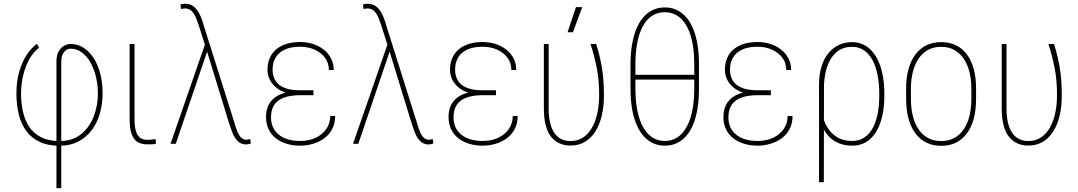

<svg xmlns="http://www.w3.org/2000/svg" viewBox="-20 -761 5707 1016"><path d="M278.8 234.4V-437Q278.8 -468.3 290.3 -488.5Q301.8 -508.8 318.8 -518.6Q335.9 -528.3 353 -528.3Q389.6 -528.3 420.7 -509.3Q451.7 -490.2 474.6 -455.1Q497.6 -419.9 510.3 -372.1Q522.9 -324.2 522.9 -266.6Q522.9 -211.9 508.8 -161.9Q494.6 -111.8 466.1 -73.2Q437.5 -34.7 394.5 -12.2Q351.6 10.3 294.4 10.3Q233.4 10.3 190.2 -10Q147 -30.3 119.6 -67.1Q92.3 -104 79.6 -154.8Q66.9 -205.6 66.9 -266.1Q66.9 -330.1 81.5 -381.3Q96.2 -432.6 120.8 -470Q145.5 -507.3 175.3 -529.3L187 -508.3Q158.2 -487.8 136.7 -450.2Q115.2 -412.6 103.3 -364.7Q91.3 -316.9 91.3 -265.1Q91.3 -217.8 100.8 -172.9Q110.4 -127.9 133.1 -92.3Q155.8 -56.6 195.6 -35.6Q235.4 -14.6 295.4 -14.6Q363.8 -14.6 408.7 -50.8Q453.6 -86.9 475.8 -144.5Q498 -202.1 498 -265.6Q498 -313 487.5 -356Q477.1 -398.9 457.8 -432.1Q438.5 -465.3 411.9 -484.4Q385.3 -503.4 353 -503.4Q333.5 -503.4 318.8 -485.4Q304.2 -467.3 304.2 -436V234.4Z M666 -528.3H691.9V-131.3Q691.9 -85 701.2 -61.3Q710.4 -37.6 725.6 -29.3Q740.7 -21 758.8 -21Q771.5 -21 781.7 -22.2Q792 -23.4 802.7 -25.4L805.7 -1.5Q796.9 2.4 782.5 2.7Q768.1 2.9 758.3 2.9Q730 2.9 709.2 -8.8Q688.5 -20.5 677.2 -49.8Q666 -79.1 666 -131.8Z M1077.6 -492.7 910.2 0H882.3L1068.8 -538.1L1089.4 -522.9ZM959 -741.2Q985.4 -741.2 1002.9 -728Q1020.5 -714.8 1031.7 -694.6Q1043 -674.3 1050 -652.6Q1057.1 -630.9 1062 -614.3L1218.8 -116.7Q1227.5 -86.4 1236.1 -65.2Q1244.6 -43.9 1256.1 -32.7Q1267.6 -21.5 1284.2 -21.5Q1287.1 -21.5 1293.7 -22.9Q1300.3 -24.4 1303.7 -25.9L1307.6 -2Q1303.2 0 1296.1 1.7Q1289.1 3.4 1283.7 3.4Q1254.4 3.4 1237.1 -14.9Q1219.7 -33.2 1210.2 -58.1Q1200.7 -83 1193.8 -103.5L1079.1 -477.5L1036.6 -611.8Q1027.3 -641.6 1017.8 -665Q1008.3 -688.5 994.4 -702.4Q980.5 -716.3 957.5 -716.3Q955.6 -716.3 948.5 -715.3Q941.4 -714.4 938.5 -712.9L934.6 -736.3Q938.5 -738.8 946.3 -740Q954.1 -741.2 959 -741.2Z M1566.9 -279.3H1638.7V-257.3H1569.3Q1519 -257.3 1484.4 -245.1Q1449.7 -232.9 1431.9 -207Q1414.1 -181.2 1414.1 -140.1Q1414.1 -111.3 1424.3 -88.4Q1434.6 -65.4 1454.3 -49.1Q1474.1 -32.7 1502.7 -23.9Q1531.2 -15.1 1568.4 -15.1Q1616.2 -15.1 1651.9 -32.5Q1687.5 -49.8 1707.5 -79.6Q1727.5 -109.4 1727.5 -147H1753.4Q1753.4 -106.9 1737.5 -77.4Q1721.7 -47.9 1695.1 -28.6Q1668.5 -9.3 1635.5 0.2Q1602.5 9.8 1568.4 9.8Q1528.8 9.8 1495.8 -0.5Q1462.9 -10.7 1438.7 -30Q1414.6 -49.3 1401.1 -77.6Q1387.7 -106 1387.7 -141.6Q1387.7 -174.8 1398.9 -200.4Q1410.2 -226.1 1432.6 -243.7Q1455.1 -261.2 1488.8 -270.3Q1522.5 -279.3 1566.9 -279.3ZM1638.7 -259.8H1566.9Q1525.9 -259.8 1493.9 -270Q1461.9 -280.3 1440.2 -298.6Q1418.5 -316.9 1407 -340.8Q1395.5 -364.7 1395.5 -391.6Q1395.5 -427.2 1407.7 -454.6Q1419.9 -481.9 1442.6 -500.7Q1465.3 -519.5 1497.1 -529.1Q1528.8 -538.6 1568.4 -538.6Q1604.5 -538.6 1636.5 -528.3Q1668.5 -518.1 1693.1 -498.5Q1717.8 -479 1731.9 -451.7Q1746.1 -424.3 1746.1 -390.6H1720.2Q1720.2 -427.7 1699.7 -455.3Q1679.2 -482.9 1644.8 -498.3Q1610.4 -513.7 1568.4 -513.7Q1517.6 -513.7 1485.1 -497.8Q1452.6 -481.9 1437.5 -454.8Q1422.4 -427.7 1422.4 -393.6Q1422.4 -368.2 1430.7 -347.7Q1439 -327.1 1456.5 -312.7Q1474.1 -298.3 1502 -290.8Q1529.8 -283.2 1569.3 -283.2H1638.7Z M2043.5 -492.7 1876 0H1848.1L2034.7 -538.1L2055.2 -522.9ZM1924.8 -741.2Q1951.2 -741.2 1968.8 -728Q1986.3 -714.8 1997.6 -694.6Q2008.8 -674.3 2015.9 -652.6Q2022.9 -630.9 2027.8 -614.3L2184.6 -116.7Q2193.4 -86.4 2201.9 -65.2Q2210.4 -43.9 2221.9 -32.7Q2233.4 -21.5 2250 -21.5Q2252.9 -21.5 2259.5 -22.9Q2266.1 -24.4 2269.5 -25.9L2273.4 -2Q2269 0 2262 1.7Q2254.9 3.4 2249.5 3.4Q2220.2 3.4 2202.9 -14.9Q2185.5 -33.2 2176 -58.1Q2166.5 -83 2159.7 -103.5L2044.9 -477.5L2002.4 -611.8Q1993.2 -641.6 1983.6 -665Q1974.1 -688.5 1960.2 -702.4Q1946.3 -716.3 1923.3 -716.3Q1921.4 -716.3 1914.3 -715.3Q1907.2 -714.4 1904.3 -712.9L1900.4 -736.3Q1904.3 -738.8 1912.1 -740Q1919.9 -741.2 1924.8 -741.2Z M2532.7 -279.3H2604.5V-257.3H2535.2Q2484.9 -257.3 2450.2 -245.1Q2415.5 -232.9 2397.7 -207Q2379.9 -181.2 2379.9 -140.1Q2379.9 -111.3 2390.1 -88.4Q2400.4 -65.4 2420.2 -49.1Q2439.9 -32.7 2468.5 -23.9Q2497.1 -15.1 2534.2 -15.1Q2582 -15.1 2617.7 -32.5Q2653.3 -49.8 2673.3 -79.6Q2693.4 -109.4 2693.4 -147H2719.2Q2719.2 -106.9 2703.4 -77.4Q2687.5 -47.9 2660.9 -28.6Q2634.3 -9.3 2601.3 0.2Q2568.4 9.8 2534.2 9.8Q2494.6 9.8 2461.7 -0.5Q2428.7 -10.7 2404.5 -30Q2380.4 -49.3 2366.9 -77.6Q2353.5 -106 2353.5 -141.6Q2353.5 -174.8 2364.7 -200.4Q2376 -226.1 2398.4 -243.7Q2420.9 -261.2 2454.6 -270.3Q2488.3 -279.3 2532.7 -279.3ZM2604.5 -259.8H2532.7Q2491.7 -259.8 2459.7 -270Q2427.7 -280.3 2406 -298.6Q2384.3 -316.9 2372.8 -340.8Q2361.3 -364.7 2361.3 -391.6Q2361.3 -427.2 2373.5 -454.6Q2385.7 -481.9 2408.4 -500.7Q2431.2 -519.5 2462.9 -529.1Q2494.6 -538.6 2534.2 -538.6Q2570.3 -538.6 2602.3 -528.3Q2634.3 -518.1 2658.9 -498.5Q2683.6 -479 2697.8 -451.7Q2711.9 -424.3 2711.9 -390.6H2686Q2686 -427.7 2665.5 -455.3Q2645 -482.9 2610.6 -498.3Q2576.2 -513.7 2534.2 -513.7Q2483.4 -513.7 2450.9 -497.8Q2418.5 -481.9 2403.3 -454.8Q2388.2 -427.7 2388.2 -393.6Q2388.2 -368.2 2396.5 -347.7Q2404.8 -327.1 2422.4 -312.7Q2439.9 -298.3 2467.8 -290.8Q2495.6 -283.2 2535.2 -283.2H2604.5Z M2857.9 -528.3H2883.3V-187Q2883.3 -140.6 2891.8 -107.9Q2900.4 -75.2 2915.8 -54.4Q2931.2 -33.7 2952.1 -24.2Q2973.1 -14.6 2998 -14.6Q3038.6 -14.6 3067.4 -34.7Q3096.2 -54.7 3114.5 -88.6Q3132.8 -122.6 3141.6 -165.3Q3150.4 -208 3150.4 -253.4Q3151.4 -333.5 3137.7 -402.6Q3124 -471.7 3104.5 -528.3H3134.8Q3145 -495.1 3154.3 -457.3Q3163.6 -419.4 3169.7 -370.1Q3175.8 -320.8 3175.8 -253.9Q3175.8 -196.8 3164.3 -148.7Q3152.8 -100.6 3130.4 -65.2Q3107.9 -29.8 3075 -10.3Q3042 9.3 2998.5 9.3Q2967.3 9.3 2941.4 -2Q2915.5 -13.2 2896.7 -36.6Q2877.9 -60.1 2867.9 -97.7Q2857.9 -135.3 2857.9 -188ZM2983.4 -590.3 3027.8 -723.1H3061L3011.7 -590.3Z M3498 -721.7Q3532.7 -721.7 3561.3 -708.3Q3589.8 -694.8 3611.8 -669.2Q3633.8 -643.6 3648.7 -606.7Q3663.6 -569.8 3671.1 -523.2Q3678.7 -476.6 3678.7 -421.4V-290Q3678.7 -234.4 3671.1 -187.7Q3663.6 -141.1 3648.9 -104.5Q3634.3 -67.9 3612.3 -42.5Q3590.3 -17.1 3561.8 -3.7Q3533.2 9.8 3498 9.8Q3463.4 9.8 3434.8 -3.7Q3406.2 -17.1 3384.3 -42.5Q3362.3 -67.9 3347.2 -104.5Q3332 -141.1 3324.2 -187.7Q3316.4 -234.4 3316.4 -290V-421.4Q3316.4 -476.6 3324.2 -523.2Q3332 -569.8 3346.9 -606.7Q3361.8 -643.6 3383.8 -669.2Q3405.8 -694.8 3434.6 -708.3Q3463.4 -721.7 3498 -721.7ZM3498 -696.3Q3458.5 -696.3 3429.2 -676.5Q3399.9 -656.7 3380.6 -620.1Q3361.3 -583.5 3351.8 -533Q3342.3 -482.4 3342.3 -421.4V-365.2H3653.8V-421.4Q3653.8 -470.2 3647.7 -512.5Q3641.6 -554.7 3629.2 -588.6Q3616.7 -622.6 3598.1 -646.5Q3579.6 -670.4 3554.4 -683.3Q3529.3 -696.3 3498 -696.3ZM3498 -15.1Q3529.3 -15.1 3554.4 -28.3Q3579.6 -41.5 3598.1 -65.9Q3616.7 -90.3 3629.2 -124.5Q3641.6 -158.7 3647.7 -200.7Q3653.8 -242.7 3653.8 -291V-339.8H3342.3V-291Q3342.3 -242.7 3348.4 -200.7Q3354.5 -158.7 3366.9 -124.5Q3379.4 -90.3 3397.9 -65.9Q3416.5 -41.5 3441.7 -28.3Q3466.8 -15.1 3498 -15.1Z M3987.3 -279.3H4059.1V-257.3H3989.7Q3939.5 -257.3 3904.8 -245.1Q3870.1 -232.9 3852.3 -207Q3834.5 -181.2 3834.5 -140.1Q3834.5 -111.3 3844.7 -88.4Q3855 -65.4 3874.8 -49.1Q3894.5 -32.7 3923.1 -23.9Q3951.7 -15.1 3988.8 -15.1Q4036.6 -15.1 4072.3 -32.5Q4107.9 -49.8 4127.9 -79.6Q4147.9 -109.4 4147.9 -147H4173.8Q4173.8 -106.9 4158 -77.4Q4142.1 -47.9 4115.5 -28.6Q4088.9 -9.3 4055.9 0.2Q4022.9 9.8 3988.8 9.8Q3949.2 9.8 3916.3 -0.5Q3883.3 -10.7 3859.1 -30Q3835 -49.3 3821.5 -77.6Q3808.1 -106 3808.1 -141.6Q3808.1 -174.8 3819.3 -200.4Q3830.6 -226.1 3853 -243.7Q3875.5 -261.2 3909.2 -270.3Q3942.9 -279.3 3987.3 -279.3ZM4059.1 -259.8H3987.3Q3946.3 -259.8 3914.3 -270Q3882.3 -280.3 3860.6 -298.6Q3838.9 -316.9 3827.4 -340.8Q3815.9 -364.7 3815.9 -391.6Q3815.9 -427.2 3828.1 -454.6Q3840.3 -481.9 3863 -500.7Q3885.7 -519.5 3917.5 -529.1Q3949.2 -538.6 3988.8 -538.6Q4024.9 -538.6 4056.9 -528.3Q4088.9 -518.1 4113.5 -498.5Q4138.2 -479 4152.3 -451.7Q4166.5 -424.3 4166.5 -390.6H4140.6Q4140.6 -427.7 4120.1 -455.3Q4099.6 -482.9 4065.2 -498.3Q4030.8 -513.7 3988.8 -513.7Q3938 -513.7 3905.5 -497.8Q3873 -481.9 3857.9 -454.8Q3842.8 -427.7 3842.8 -393.6Q3842.8 -368.2 3851.1 -347.7Q3859.4 -327.1 3877 -312.7Q3894.5 -298.3 3922.4 -290.8Q3950.2 -283.2 3989.7 -283.2H4059.1Z M4314 203.1V-312Q4314 -367.7 4327.4 -409.9Q4340.8 -452.1 4364.7 -480.7Q4388.7 -509.3 4420.4 -523.7Q4452.1 -538.1 4488.8 -538.1Q4528.8 -538.1 4560.3 -519Q4591.8 -500 4614 -464.1Q4636.2 -428.2 4647.9 -377.9Q4659.7 -327.6 4659.7 -265.1V-254.9Q4659.7 -193.8 4648.2 -145Q4636.7 -96.2 4615 -61.5Q4593.3 -26.9 4561.8 -8.5Q4530.3 9.8 4490.7 9.8Q4452.6 9.8 4422.6 -1.7Q4392.6 -13.2 4370.8 -34.2Q4349.1 -55.2 4335.7 -83.5Q4322.3 -111.8 4317.4 -146Q4317.4 -146.5 4320.8 -149.9Q4324.2 -153.3 4327.4 -156.7Q4330.6 -160.2 4330.6 -160.2Q4338.4 -120.1 4358.2 -87.2Q4377.9 -54.2 4410.4 -34.7Q4442.9 -15.1 4488.8 -15.1Q4525.4 -15.1 4552.5 -32.5Q4579.6 -49.8 4597.4 -81.8Q4615.2 -113.8 4624 -157.7Q4632.8 -201.7 4632.8 -254.9V-265.1Q4632.8 -317.9 4624 -363Q4615.2 -408.2 4597.4 -441.9Q4579.6 -475.6 4552.5 -494.4Q4525.4 -513.2 4488.8 -513.2Q4447.3 -513.2 4418.9 -494.4Q4390.6 -475.6 4373.3 -444.6Q4356 -413.6 4348.1 -376Q4340.3 -338.4 4340.3 -300.3L4339.4 203.1Z M4774.9 -236.3V-293Q4774.9 -350.6 4787.6 -396Q4800.3 -441.4 4824.2 -473.1Q4848.1 -504.9 4882.6 -521.5Q4917 -538.1 4960.4 -538.1Q5004.4 -538.1 5038.6 -521.5Q5072.8 -504.9 5096.4 -473.1Q5120.1 -441.4 5132.6 -396Q5145 -350.6 5145 -293V-236.3Q5145 -178.7 5132.6 -132.8Q5120.1 -86.9 5096.4 -54.9Q5072.8 -22.9 5038.6 -6.1Q5004.4 10.7 4960.4 10.7Q4917 10.7 4882.6 -6.1Q4848.1 -22.9 4824.2 -54.9Q4800.3 -86.9 4787.6 -132.8Q4774.9 -178.7 4774.9 -236.3ZM4800.3 -293V-236.3Q4800.3 -189.5 4810.1 -148.9Q4819.8 -108.4 4839.6 -78.4Q4859.4 -48.3 4889.6 -31.5Q4919.9 -14.6 4960.4 -14.6Q5001 -14.6 5031 -31.5Q5061 -48.3 5080.8 -78.4Q5100.6 -108.4 5110.4 -148.9Q5120.1 -189.5 5120.1 -236.3V-293Q5120.1 -338.9 5110.4 -378.7Q5100.6 -418.5 5080.6 -448.7Q5060.5 -479 5030.8 -496.1Q5001 -513.2 4960.4 -513.2Q4919.9 -513.2 4889.6 -496.1Q4859.4 -479 4839.6 -448.7Q4819.8 -418.5 4810.1 -378.7Q4800.3 -338.9 4800.3 -293Z M5280.8 -528.3H5306.2V-187Q5306.2 -140.6 5314.7 -107.9Q5323.2 -75.2 5338.6 -54.4Q5354 -33.7 5375 -24.2Q5396 -14.6 5420.9 -14.6Q5461.4 -14.6 5490.2 -34.7Q5519 -54.7 5537.4 -88.6Q5555.7 -122.6 5564.5 -165.3Q5573.2 -208 5573.2 -253.4Q5574.2 -333.5 5560.5 -402.6Q5546.9 -471.7 5527.3 -528.3H5557.6Q5567.9 -495.1 5577.1 -457.3Q5586.4 -419.4 5592.5 -370.1Q5598.6 -320.8 5598.6 -253.9Q5598.6 -196.8 5587.2 -148.7Q5575.7 -100.6 5553.2 -65.2Q5530.8 -29.8 5497.8 -10.3Q5464.8 9.3 5421.4 9.3Q5390.1 9.3 5364.3 -2Q5338.4 -13.2 5319.6 -36.6Q5300.8 -60.1 5290.8 -97.7Q5280.8 -135.3 5280.8 -188Z"/></svg>

Font: Roboto Condensed Thin
Style: Regular
Weight: 250
Width: 3
Designer: Christian Robertson
Foundry: Google
Version: Version 3.009; 2024